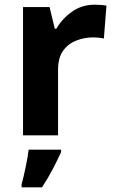

<svg xmlns="http://www.w3.org/2000/svg" viewBox="-20 -576 494 817"><path d="M383 -556Q394 -556 409 -555Q424 -554 433 -552L422 -412Q415 -414 401.5 -415.5Q388 -417 378 -417Q340 -417 305 -403.5Q270 -390 248.5 -360Q227 -330 227 -278V0H78V-546H191L213 -454H220Q244 -496 286 -526Q328 -556 383 -556ZM240 71Q225 104 205 142.5Q185 181 159 221H72V208Q80 179 89 136Q98 93 102 61H240Z"/></svg>

Font: Noto Sans Gujarati UI
Style: Bold
Weight: 700
Designer: Jelle Bosma - Monotype Design Team, Universal Thirst
Foundry: Monotype Imaging Inc.
Version: Version 2.106; ttfautohint (v1.8.4.7-5d5b)